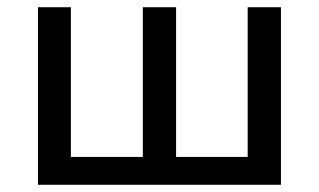

<svg xmlns="http://www.w3.org/2000/svg" viewBox="-20 -511 882 531"><path d="M85 0V-491H176V-77H375V-491H467V-77H665V-491H757V0Z"/></svg>

Font: Nunito Sans 10pt Medium
Style: Regular
Weight: 500
Designer: Vernon Adams
Foundry: Vernon Adams
Version: Version 3.101;gftools[0.9.27]